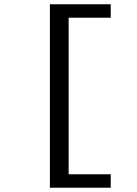

<svg xmlns="http://www.w3.org/2000/svg" viewBox="-20 -728 640 900"><path d="M213.9 151.9V-708H499V-645H301.8V88.9H499V151.9Z"/></svg>

Font: Office Code Pro Medium
Style: Regular
Weight: 500
Designer: Nathan Rutzky & Paul D. Hunt
Foundry: Adobe Systems Incorporated
Version: Version 1.004;PS 001.004;hotconv 1.0.70;makeotf.lib2.5.58329